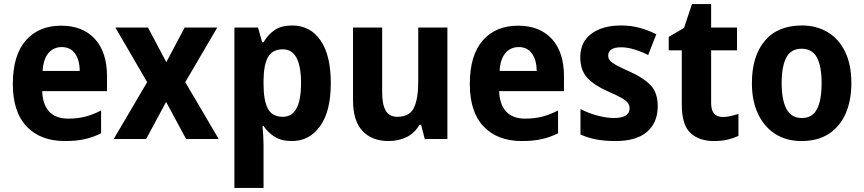

<svg xmlns="http://www.w3.org/2000/svg" viewBox="-20 -682 4241 942"><path d="M280 -556Q386 -556 445.5 -491Q505 -426 505 -308V-235H187Q189 -170 221 -135Q253 -100 314 -100Q360 -100 397.5 -109.5Q435 -119 476 -140V-28Q438 -9 396.5 0.5Q355 10 298 10Q179 10 111 -61Q43 -132 43 -270Q43 -411 106.5 -483.5Q170 -556 280 -556ZM283 -451Q243 -451 218 -422Q193 -393 189 -334H371Q371 -386 348.5 -418.5Q326 -451 283 -451Z M702 -279 546 -547H706L796 -377L886 -547H1046L889 -279L1053 0H893L795 -182L697 0H538Z M1414 -557Q1502 -557 1552.5 -484Q1603 -411 1603 -274Q1603 -136 1550.5 -63Q1498 10 1413 10Q1361 10 1327.5 -11Q1294 -32 1273 -64H1268Q1270 -41 1271.5 -17.5Q1273 6 1273 27V240H1130V-547H1246L1266 -475H1273Q1296 -514 1329 -535.5Q1362 -557 1414 -557ZM1368 -440Q1317 -440 1295.5 -403Q1274 -366 1273 -289V-269Q1273 -190 1294 -149.5Q1315 -109 1368 -109Q1457 -109 1457 -274Q1457 -440 1368 -440Z M2175 -547V0H2064L2046 -70H2038Q2015 -29 1975 -9.5Q1935 10 1887 10Q1805 10 1758.5 -39.5Q1712 -89 1712 -190V-547H1855V-228Q1855 -169 1872.5 -139Q1890 -109 1929 -109Q1990 -109 2011 -153.5Q2032 -198 2032 -282V-547Z M2522 -556Q2628 -556 2687.5 -491Q2747 -426 2747 -308V-235H2429Q2431 -170 2463 -135Q2495 -100 2556 -100Q2602 -100 2639.5 -109.5Q2677 -119 2718 -140V-28Q2680 -9 2638.5 0.5Q2597 10 2540 10Q2421 10 2353 -61Q2285 -132 2285 -270Q2285 -411 2348.5 -483.5Q2412 -556 2522 -556ZM2525 -451Q2485 -451 2460 -422Q2435 -393 2431 -334H2613Q2613 -386 2590.5 -418.5Q2568 -451 2525 -451Z M3207 -161Q3207 -81 3155 -35.5Q3103 10 2999 10Q2948 10 2907 2.5Q2866 -5 2828 -22V-147Q2866 -127 2911 -115Q2956 -103 2992 -103Q3069 -103 3069 -151Q3069 -166 3060 -177.5Q3051 -189 3027.5 -202.5Q3004 -216 2960 -235Q2896 -263 2861.5 -300Q2827 -337 2827 -402Q2827 -476 2881.5 -516.5Q2936 -557 3027 -557Q3074 -557 3116 -546Q3158 -535 3200 -514L3160 -412Q3127 -429 3092 -439.5Q3057 -450 3028 -450Q2964 -450 2964 -409Q2964 -395 2973 -384.5Q2982 -374 3005 -361.5Q3028 -349 3071 -330Q3136 -301 3171.5 -264.5Q3207 -228 3207 -161Z M3526 -108Q3546 -108 3565 -112.5Q3584 -117 3603 -123V-15Q3579 -4 3550 3Q3521 10 3483 10Q3410 10 3367.5 -29.5Q3325 -69 3325 -169V-435H3261V-501L3336 -545L3375 -662H3469V-547H3596V-435H3469V-176Q3469 -108 3526 -108Z M4157 -274Q4157 -189 4129 -125Q4101 -61 4046.5 -25.5Q3992 10 3912 10Q3837 10 3782.5 -25.5Q3728 -61 3698.5 -124.5Q3669 -188 3669 -274Q3669 -406 3732 -481.5Q3795 -557 3915 -557Q3986 -557 4041 -524Q4096 -491 4126.5 -428Q4157 -365 4157 -274ZM3815 -274Q3815 -192 3838.5 -147.5Q3862 -103 3914 -103Q3966 -103 3988.5 -147Q4011 -191 4011 -274Q4011 -357 3988 -400Q3965 -443 3913 -443Q3861 -443 3838 -400Q3815 -357 3815 -274Z"/></svg>

Font: Noto Sans Hebrew SemiCondensed
Style: Bold
Weight: 700
Width: 4
Designer: Monotype Design Team
Foundry: Monotype Imaging Inc.
Version: Version 2.004; ttfautohint (v1.8.4.7-5d5b)